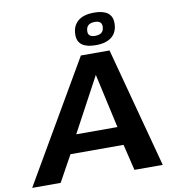

<svg xmlns="http://www.w3.org/2000/svg" viewBox="-135 -1027 1018 1115"><g transform="rotate(-10 374.5 -470.0)"><path d="M-36 0 376 -708H545L734 0H567L530 -154H217L132 0ZM270 -262H513L442 -582ZM473 -752Q365 -752 365 -831Q365 -883 398 -911.5Q431 -940 494 -940Q601 -940 601 -860Q601 -808 568 -780Q535 -752 473 -752ZM478 -806Q530 -806 530 -853Q530 -886 489 -886Q437 -886 437 -838Q437 -806 478 -806Z"/></g></svg>

Font: Georama Extended SemiBold
Style: Italic
Weight: 600
Width: 7
Italic angle: -9°
Designer: Jean-Baptiste Levee
Foundry: Production Type
Version: Version 1.000